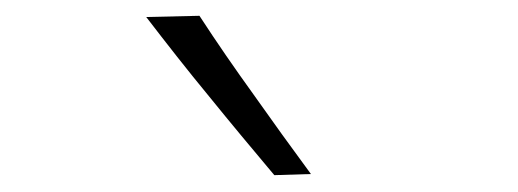

<svg xmlns="http://www.w3.org/2000/svg" viewBox="-20 -800 640 237"><path d="M318.6 -583.8 363.8 -585.2C339.5 -618.1 316.2 -650.5 293.3 -682.9C270 -715.2 247.6 -747.6 226.2 -780.5L160.5 -779C185.7 -746.2 211.4 -713.3 238.1 -681C264.3 -648.6 291.4 -616.2 318.6 -583.8Z"/></svg>

Font: Pinar Light
Style: Regular
Weight: 300
Designer: Amin Abedi
Version: Version 2.00;September 9, 2021;FontCreator 13.0.0.2683 64-bi